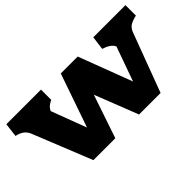

<svg xmlns="http://www.w3.org/2000/svg" viewBox="-63 -779 1072 1072"><g transform="rotate(-45 473.0 -243.0)"><path d="M-2.5 -403 7.5 -485.5H281V-404.5Q263 -396 252.2 -386.8Q241.5 -377.5 234.5 -362.5L313 -154L423 -471H556.5L676.5 -154L749.5 -358Q742 -374.5 724 -386.2Q706 -398 683.5 -404.5L694 -485.5H948V-403Q918.5 -396.5 899.2 -385.5Q880 -374.5 870.5 -349L740 0H570L469.5 -256.5L382.5 0H209.5L69.5 -348.5Q59.5 -373 40.8 -385.8Q22 -398.5 -2.5 -403Z"/></g></svg>

Font: TMT Limkin
Style: Regular
Weight: 400
Designer: Gabriel Drozdov
Version: Version 1.000;Glyphs 3.1.2 (3151)